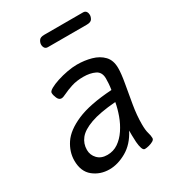

<svg xmlns="http://www.w3.org/2000/svg" viewBox="-175 -816 852 934"><g transform="rotate(-30 250.5 -349.0)"><path d="M166 14Q114 14 76 -16.5Q38 -47 38 -108Q38 -157 67.5 -201.5Q97 -246 168.5 -277Q240 -308 366 -316Q369 -334 370 -350.5Q371 -367 371 -378Q371 -414 344 -427Q317 -440 279 -440Q241 -440 212 -430.5Q183 -421 164 -411.5Q145 -402 136 -402Q122 -402 114.5 -419Q107 -436 107 -449Q107 -458 124.5 -468Q142 -478 169.5 -487Q197 -496 227 -501.5Q257 -507 282 -507Q324 -507 362 -496.5Q400 -486 424 -461Q448 -436 448 -392Q448 -361 439 -310.5Q430 -260 420.5 -204Q411 -148 411 -98Q411 -64 416.5 -46Q422 -28 422 -14Q422 -5 411.5 1Q401 7 387.5 10.5Q374 14 364 14Q355 14 350 -1Q345 -16 343.5 -37Q342 -58 342 -76V-102Q311 -42 262 -14Q213 14 166 14ZM192 -52Q226 -52 253 -70.5Q280 -89 300.5 -119.5Q321 -150 334 -186Q347 -222 353 -256Q263 -249 211.5 -230.5Q160 -212 138.5 -185Q117 -158 117 -123Q117 -94 137 -73Q157 -52 192 -52ZM203 -651Q191 -651 185.5 -659Q180 -667 180 -678Q180 -689 187.5 -700.5Q195 -712 217 -712H435Q447 -712 452.5 -704Q458 -696 458 -685Q458 -674 451 -662.5Q444 -651 421 -651Z"/></g></svg>

Font: Kite One
Style: Regular
Weight: 400
Designer: Eduardo Rodriguez Tunni
Foundry: Eduardo Rodriguez Tunni
Version: Version 1.002; ttfautohint (v1.8.4.7-5d5b);gftools[0.9.23]